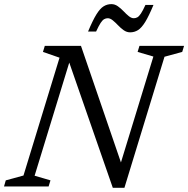

<svg xmlns="http://www.w3.org/2000/svg" viewBox="-36 -905 914 932"><path d="M560 -90.5 542.5 -88.5 708.5 -630.5 632 -653 641 -682.5H857.5L848.5 -653L762.5 -629.5L568 6.5H511.5L290 -630.5L306 -620L132 -52L209 -29.5L200 0H-16.5L-8 -29.5L78 -53L253 -625L172.5 -653L181.5 -682.5H357ZM709 -881Q686.5 -827 668.8 -798.2Q651 -769.5 633.8 -758.8Q616.5 -748 595.5 -748Q579 -748 564.2 -758.5Q549.5 -769 536.8 -782.5Q524 -796 511.5 -806.2Q499 -816.5 487 -816.5Q478 -816.5 469.8 -812Q461.5 -807.5 452.5 -793.8Q443.5 -780 430.5 -752H391.5Q414 -806 431.8 -834.8Q449.5 -863.5 466.8 -874.2Q484 -885 505 -885Q521.5 -885 536.2 -874.5Q551 -864 563.8 -850.5Q576.5 -837 589 -826.8Q601.5 -816.5 613.5 -816.5Q622.5 -816.5 630.8 -821Q639 -825.5 648.2 -839.5Q657.5 -853.5 670 -881Z"/></svg>

Font: Newsreader 14pt
Style: Italic
Weight: 400
Italic angle: -17°
Designer: Hugues Gentile
Foundry: Production Type
Version: Version 1.003